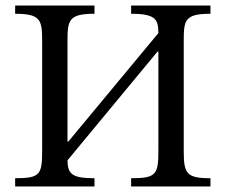

<svg xmlns="http://www.w3.org/2000/svg" viewBox="-20 -677 820 697"><path d="M323 0V-30C240 -30 226 -46 225 -95L552 -490H555V-131C555 -43 547 -30 456 -30V0H744V-30C656 -30 647 -47 647 -131V-525C647 -603 649 -627 744 -627V-657H456V-627C549 -627 554 -604 555 -557L228 -163H225V-525C225 -603 228 -627 323 -627V-657H35V-627C130 -627 133 -603 133 -525V-131C133 -43 126 -30 35 -30V0Z"/></svg>

Font: STIX Two Text
Style: Regular
Weight: 400
Designer: Ross Mills, John Hudson & Paul Hanslow, Tiro Typeworks Ltd; with prior portions MicroPress Inc., and Coen Hoffman.
Foundry: Tiro Typeworks Ltd
Version: Version 2.13 b171